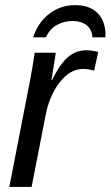

<svg xmlns="http://www.w3.org/2000/svg" viewBox="-20 -736 436 756"><path d="M350.6 -458Q329.1 -464.4 306.6 -464.4Q255.4 -464.4 214.1 -410.6Q172.9 -356.9 158.2 -275.4L104.5 0H16.6L95.7 -405.3L107.9 -472.7L116.7 -528.3H199.7L182.6 -420.4H184.6Q216.8 -485.4 248 -511.7Q279.3 -538.1 320.3 -538.1Q342.8 -538.1 366.7 -531.2ZM276.9 -715.8Q332.5 -715.8 363.8 -684.8Q395 -653.8 395.5 -598.6L395 -588.9H343.8Q342.8 -618.7 321.8 -636Q300.8 -653.3 265.1 -653.3Q232.4 -653.3 203.6 -637.5Q174.8 -621.6 161.1 -588.9H110.4Q129.4 -647 173.6 -681.4Q217.8 -715.8 276.9 -715.8Z"/></svg>

Font: Liberation Sans
Style: Italic
Weight: 400
Italic angle: -12°
Designer: Steve Matteson
Foundry: Ascender Corporation
Version: Version 2.1.5